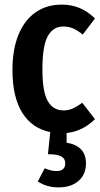

<svg xmlns="http://www.w3.org/2000/svg" viewBox="-20 -563 436 833"><path d="M269 14V56Q353 70 353 146Q353 194 320.5 222Q288 250 234 250Q182 250 144 224L174 167Q200 179 226 179Q263 179 263 145Q263 125 245.5 115.5Q228 106 188 106L198 10Q119 -6 76.5 -74Q34 -142 34 -260Q34 -348 60 -412Q86 -476 134.5 -509.5Q183 -543 247 -543Q290 -543 325 -528.5Q360 -514 392 -483L339 -413Q317 -431 297.5 -439.5Q278 -448 255 -448Q210 -448 187 -405.5Q164 -363 164 -262Q164 -164 187.5 -124Q211 -84 255 -84Q277 -84 295 -92Q313 -100 337 -117L392 -46Q338 7 269 14Z"/></svg>

Font: Fira Sans Extra Condensed Medium
Style: Regular
Weight: 500
Width: 1
Designer: Carrois Corporate & Edenspiekermann AG
Foundry: Carrois Corporate GbR & Edenspiekermann AG
Version: Version 4.203